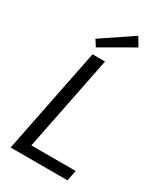

<svg xmlns="http://www.w3.org/2000/svg" viewBox="-213 -952 888 1036"><g transform="rotate(30 231.0 -433.5)"><path d="M34.8 0 166.1 -656.3H244L126 -65.7H402.5L389.1 0ZM163 -697.5 137.8 -737 330.1 -866.6 362.2 -812.4Z"/></g></svg>

Font: Source Sans Variable
Style: Italic
Weight: 200
Italic angle: -11°
Designer: Paul D. Hunt
Foundry: Adobe Systems Incorporated
Version: Version 3.006;hotconv 1.0.111;makeotfexe 2.5.65597